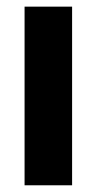

<svg xmlns="http://www.w3.org/2000/svg" viewBox="-20 -552 288 572"><path d="M53.2 0V-532.2H194.8V0Z"/></svg>

Font: Lumene Sans Expanded
Style: Bold
Weight: 600
Width: 7
Designer: Deni Anggara
Version: Version 1.003;Glyphs 3.1.2 (3151)